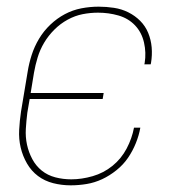

<svg xmlns="http://www.w3.org/2000/svg" viewBox="-20 -548 540 576"><path d="M192 8Q165 8 139.5 1.5Q114 -5 94 -20Q74 -35 61 -57.5Q48 -80 42 -105.5Q36 -131 37.5 -158.5Q39 -186 43 -213L63 -333Q67 -358 75 -383Q83 -408 97 -431.5Q111 -455 131 -474Q151 -493 174.5 -505.5Q198 -518 224 -523Q250 -528 276 -528Q299 -528 322 -524.5Q345 -521 365 -511Q385 -501 400.5 -485.5Q416 -470 424.5 -449.5Q433 -429 435 -406Q437 -383 433 -359L432 -355H413L414 -359Q419 -390 412 -420.5Q405 -451 385 -472Q365 -493 335.5 -501.5Q306 -510 274 -510Q251 -510 228 -505.5Q205 -501 183 -489Q161 -477 143 -459Q125 -441 112.5 -420Q100 -399 93 -376Q86 -353 82 -330L72 -269H291L288 -251H69L62 -210Q59 -186 57.5 -161.5Q56 -137 61 -114Q66 -91 77 -70.5Q88 -50 105.5 -36Q123 -22 146 -16Q169 -10 194 -10Q225 -10 258 -19.5Q291 -29 317.5 -50.5Q344 -72 360 -102.5Q376 -133 382 -165H401Q397 -142 387.5 -118.5Q378 -95 364 -74.5Q350 -54 329.5 -37.5Q309 -21 286.5 -10.5Q264 0 240 4Q216 8 192 8Z"/></svg>

Font: Iosevka Term Curly Th Obl
Style: Regular
Weight: 100
Italic angle: -9°
Designer: Belleve Invis
Foundry: Belleve Invis
Version: Version 32.3.0